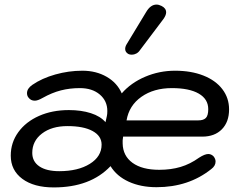

<svg xmlns="http://www.w3.org/2000/svg" viewBox="-20 -809 1052 839"><path d="M27 -129Q27 -186 60 -231.5Q93 -277 150.5 -302.5Q208 -328 281 -328Q335 -328 377 -314.5Q419 -301 441 -275L447 -302Q449 -310 449 -324Q449 -368 416 -396Q383 -424 329 -424Q285 -424 246 -414Q207 -404 166 -381Q145 -369 132 -369Q115 -369 105 -382Q98 -390 98 -402Q98 -422 121 -438Q163 -467 221.5 -483.5Q280 -500 340 -500Q400 -500 446 -473.5Q492 -447 512 -401Q552 -447 614 -473.5Q676 -500 745 -500Q815 -500 868.5 -479Q922 -458 951.5 -419.5Q981 -381 981 -331Q981 -276 949.5 -244Q918 -212 864 -212H518Q515 -195 516 -182Q517 -128 559 -97.5Q601 -67 676 -67Q727 -67 769 -79.5Q811 -92 850 -120Q875 -136 890 -136Q903 -136 913 -126Q922 -115 922 -103Q922 -84 903 -70Q804 9 664 9Q595 9 542.5 -15Q490 -39 463 -83Q375 10 215 10Q128 10 77.5 -27.5Q27 -65 27 -129ZM847 -283Q869 -283 879.5 -293.5Q890 -304 890 -332Q890 -376 848.5 -400Q807 -424 731 -424Q652 -424 598 -386Q544 -348 533 -283ZM424 -177Q424 -215 384.5 -236.5Q345 -258 275 -258Q206 -258 163.5 -225.5Q121 -193 121 -141Q121 -103 152 -82Q183 -61 239 -61Q321 -61 372.5 -93Q424 -125 424 -177ZM527 -595Q527 -605 533 -615L619 -757Q638 -789 664 -789Q674 -789 686 -783Q706 -773 706 -755Q706 -743 695 -727L591 -589Q585 -580 575.5 -575Q566 -570 556 -570Q547 -570 541 -573Q527 -581 527 -595Z"/></svg>

Font: Kodchasan Medium
Style: Italic
Weight: 500
Italic angle: -10°
Version: Version 1.000; ttfautohint (v1.6)